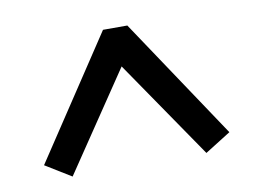

<svg xmlns="http://www.w3.org/2000/svg" viewBox="-51 -794 681 513"><g transform="rotate(-10 289.5 -537.0)"><path d="M108 -351 38 -394 256 -723H322L541 -395L471 -351L288 -618Z"/></g></svg>

Font: Literata 36pt
Style: Bold
Weight: 700
Designer: Latin by Veronika Burian and Jose Scaglione. Greek by Irene Vlachou. Cyrillic by Vera Evstafieva.
Foundry: TypeTogether
Version: Version 3.002